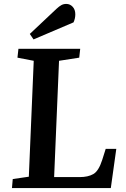

<svg xmlns="http://www.w3.org/2000/svg" viewBox="-20 -959 645 979"><path d="M45 -46 127 -58 152 -649 69 -665 74 -710H389L384 -665L281 -649L256 -56H386Q429 -56 456 -71.5Q483 -87 501 -143L519 -200H573L545 0H41ZM268 -914Q282 -927 293 -933Q304 -939 318 -939Q337 -939 350.5 -924.5Q364 -910 364 -886Q364 -865 355 -845L151 -758L132 -786Z"/></svg>

Font: Literata 36pt SemiBold
Style: Italic
Weight: 600
Italic angle: -2°
Designer: Latin by Veronika Burian and Jose Scaglione. Greek by Irene Vlachou. Cyrillic by Vera Evstafieva
Foundry: TypeTogether
Version: Version 3.002